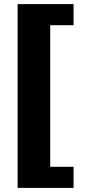

<svg xmlns="http://www.w3.org/2000/svg" viewBox="-20 -757 429 937"><path d="M66 -737H339V-634H225V57H339V160H66Z"/></svg>

Font: Archivo Black
Style: Regular
Weight: 400
Designer: Hector Gatti
Foundry: Omnibus-Type
Version: Version 1.101; ttfautohint (v1.8)